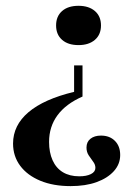

<svg xmlns="http://www.w3.org/2000/svg" viewBox="-20 -449 467 662"><path d="M223.4 192.7Q163.7 192.7 119 174.2Q74.2 155.6 49.6 122.6Q25 89.5 25 46Q25 -16.9 78.2 -62.1Q131.5 -107.3 235.5 -132.3V-223.4H264.5V-116.1Q207.3 -91.1 178.2 -51.6Q149.2 -12.1 149.2 40.3Q149.2 76.6 161.3 103.6Q173.4 130.6 196.8 144.8Q220.2 158.9 253.2 158.9Q278.2 158.9 293.5 151.2Q308.9 143.5 308.9 129.8Q308.9 118.5 301.2 108.5Q293.5 98.4 285.9 86.7Q278.2 75 278.2 59.7Q278.2 40.3 291.9 29.4Q305.6 18.5 328.2 18.5Q358.1 18.5 376.2 36.7Q394.4 54.8 394.4 85.5Q394.4 116.9 372.6 141.1Q350.8 165.3 312.9 179Q275 192.7 223.4 192.7ZM250.8 -293.5Q214.5 -293.5 194 -311.7Q173.4 -329.8 173.4 -361.3Q173.4 -392.7 194 -410.9Q214.5 -429 250.8 -429Q286.3 -429 307.3 -410.9Q328.2 -392.7 328.2 -361.3Q328.2 -329.8 307.3 -311.7Q286.3 -293.5 250.8 -293.5Z"/></svg>

Font: Playfair 5pt SemiExpanded Light ExtraBold
Style: Regular
Weight: 800
Version: Version 2.001;gftools[0.9.30]